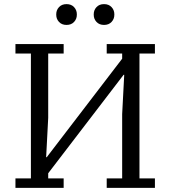

<svg xmlns="http://www.w3.org/2000/svg" viewBox="-20 -912 827 932"><path d="M55 -46H130V-652H55V-698H289V-652H214V-340L204 -149H207L573 -627V-652H498V-698H732V-652H657V-46H732V0H498V-46H573V-358L583 -549H580L214 -71V-46H289V0H55ZM303 -791Q280 -791 266.5 -805.5Q253 -820 253 -840V-843Q253 -863 266.5 -877.5Q280 -892 303 -892Q326 -892 339.5 -877.5Q353 -863 353 -843V-840Q353 -820 339.5 -805.5Q326 -791 303 -791ZM485 -791Q462 -791 448.5 -805.5Q435 -820 435 -840V-843Q435 -863 448.5 -877.5Q462 -892 485 -892Q508 -892 521.5 -877.5Q535 -863 535 -843V-840Q535 -820 521.5 -805.5Q508 -791 485 -791Z"/></svg>

Font: IBM Plex Serif
Style: Regular
Weight: 400
Designer: Mike Abbink, Paul van der Laan, Pieter van Rosmalen
Foundry: Bold Monday
Version: Version 2.6